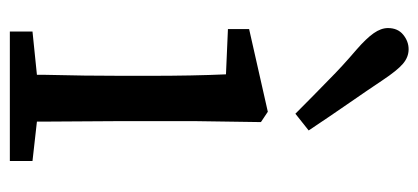

<svg xmlns="http://www.w3.org/2000/svg" viewBox="-250 -600 850 390"><g transform="rotate(90 175.0 -405.0)"><path d="M37 -768Q37 -788 50.5 -799Q64 -810 80 -810Q96 -810 109.5 -798.5Q123 -787 143 -757Q163 -727 189 -689.5Q215 -652 245 -607L211 -580Q173 -618 142 -648Q115 -675 81 -704Q58 -724 47.5 -739Q37 -754 37 -768ZM226 -373V-228L227 -73Q227 -63 227 -55L307 -46V0H44V-46L132 -55Q132 -63 132 -73Q134 -152 134 -228V-284Q134 -372 131 -439L39 -443V-453V-478V-486L207 -524L228 -510Z"/></g></svg>

Font: Early Summer Mincho Screen
Style: Regular
Weight: 400
Designer: GuiWonder
Version: Version 1.002